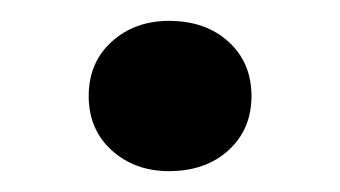

<svg xmlns="http://www.w3.org/2000/svg" viewBox="-20 -156 326 184"><path d="M142 8Q109 8 87 -12Q65 -32 65 -64Q65 -96 87 -116Q109 -136 142 -136Q177 -136 199 -116Q221 -96 221 -64Q221 -32 199 -12Q177 8 142 8Z"/></svg>

Font: Roboto Serif
Style: Regular
Weight: 400
Designer: Greg Gazdowicz
Foundry: Commercial Type
Version: Version 1.008